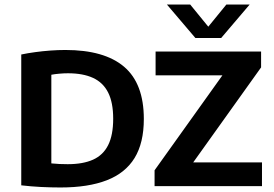

<svg xmlns="http://www.w3.org/2000/svg" viewBox="-20 -823 1210 849"><path d="M247.5 6Q206.5 6 161.2 3.8Q116 1.5 74 -3.5V-582Q102.5 -588 135.8 -592.5Q169 -597 203 -599.5Q237 -602 269 -602Q441.5 -602 528.8 -527.8Q616 -453.5 616 -297Q616 -191 575 -124.2Q534 -57.5 452 -25.8Q370 6 247.5 6ZM279.5 -97Q347 -97 391.5 -117Q436 -137 458.2 -181.2Q480.5 -225.5 480.5 -298Q480.5 -369.5 458.2 -413.8Q436 -458 391.5 -478.5Q347 -499 280.5 -499Q262.5 -499 242.5 -497.2Q222.5 -495.5 207 -492.5V-100.5Q225 -98.5 243 -97.8Q261 -97 279.5 -97ZM663.5 0V-70L980 -513L982 -490H668V-595H1134.5V-525L818 -82L815.5 -105H1138.5V0ZM844 -655 718 -803H821L912 -691.5H890L981 -803H1084L958 -655Z"/></svg>

Font: Encode Sans SC Condensed Thin SemiBold
Style: Regular
Weight: 600
Version: Version 3.002